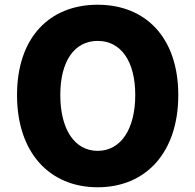

<svg xmlns="http://www.w3.org/2000/svg" viewBox="-20 -778 826 812"><path d="M393 14C596 14 734 -132 734 -376C734 -619 596 -758 393 -758C190 -758 52 -620 52 -376C52 -132 190 14 393 14ZM393 -140C295 -140 235 -232 235 -376C235 -520 295 -605 393 -605C491 -605 552 -520 552 -376C552 -232 491 -140 393 -140Z"/></svg>

Font: Noto Sans TC Black
Style: Regular
Weight: 900
Designer: Ryoko NISHIZUKA 西塚涼子 (kana, bopomofo & ideographs); Paul D. Hunt (Latin, Greek & Cyrillic); Sandoll Communications 산돌커뮤니
Foundry: Adobe
Version: Version 2.004;hotconv 1.0.118;makeotfexe 2.5.65603